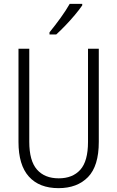

<svg xmlns="http://www.w3.org/2000/svg" viewBox="-20 -967 609 997"><path d="M493 -230Q493 -105 437 -47.5Q381 10 284 10Q184 10 130 -50Q76 -110 76 -230V-714H132V-231Q132 -132 172 -86.5Q212 -41 285 -41Q357 -41 397 -85.5Q437 -130 437 -230V-714H493ZM407 -939Q392 -917 368.5 -889Q345 -861 319 -834Q293 -807 272 -788H237V-799Q267 -836 294.5 -874Q322 -912 342 -947H407Z"/></svg>

Font: Noto Sans Condensed Light
Style: Regular
Weight: 300
Width: 3
Designer: Monotype Design Team
Foundry: Monotype Imaging Inc.
Version: Version 2.013; ttfautohint (v1.8.4.7-5d5b)